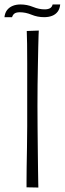

<svg xmlns="http://www.w3.org/2000/svg" viewBox="-27 -839 290 861"><path d="M93 -700 147 -702Q147 -702 146 -681.5Q145 -661 144.5 -626.5Q144 -592 143 -548.5Q142 -505 141.5 -457.5Q141 -410 141 -364Q141 -318 141.5 -267.5Q142 -217 142.5 -169.5Q143 -122 143.5 -83Q144 -44 144.5 -21Q145 2 145 2L92 1Q92 1 92 -23.5Q92 -48 92.5 -88Q93 -128 94 -176.5Q95 -225 95 -273.5Q95 -322 95 -362Q95 -406 95 -456.5Q95 -507 95 -555.5Q95 -604 94.5 -642Q94 -680 93 -700ZM27 -762H-7Q-5 -781 4.5 -793.5Q14 -806 29.5 -812.5Q45 -819 65 -819Q94 -819 121 -808Q148 -797 173 -797Q188 -797 197 -802Q206 -807 209 -819H243Q241 -799 231.5 -786.5Q222 -774 206.5 -768Q191 -762 171 -762Q141 -762 114.5 -773Q88 -784 62 -784Q47 -784 39 -779Q31 -774 27 -762Z"/></svg>

Font: Truculenta ExtraLight
Style: Regular
Weight: 250
Version: Version 1.002